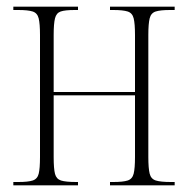

<svg xmlns="http://www.w3.org/2000/svg" viewBox="-20 -556 564 576"><path d="M20 0V-10H35Q64 -10 78 -14.5Q92 -19 96 -34.5Q100 -50 100 -85V-451Q100 -485 96 -501Q92 -517 78 -521.5Q64 -526 35 -526H20V-536H214V-526H204Q175 -526 162 -521.5Q149 -517 145 -501Q141 -485 141 -451V-280H385V-451Q385 -485 381 -501Q377 -517 363 -521.5Q349 -526 320 -526H310V-536H504V-526H490Q461 -526 447 -521.5Q433 -517 429 -501Q425 -485 425 -451V-85Q425 -51 429 -35Q433 -19 447.5 -14.5Q462 -10 493 -10H504V0H310V-10H320Q349 -10 363 -14.5Q377 -19 381 -35Q385 -51 385 -85V-270H141V-85Q141 -50 145 -34.5Q149 -19 163 -14.5Q177 -10 209 -10H214V0Z"/></svg>

Font: Noto Serif Display ExtraCondensed ExtraLight
Style: Regular
Weight: 200
Width: 2
Designer: Monotype Design Team
Foundry: Monotype Imaging Inc.
Version: Version 2.009